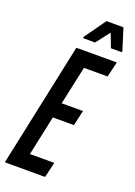

<svg xmlns="http://www.w3.org/2000/svg" viewBox="-169 -936 704 1000"><g transform="rotate(20 182.5 -436.0)"><path d="M-6 0 140 -688H364L344 -603H213L167 -390H285L266 -305H149L102 -85H237L217 0ZM156 -747V-754L240 -872H334L371 -754V-747H310L281 -823L222 -747Z"/></g></svg>

Font: Saira Ultra Condensed SemiBold
Style: Italic
Weight: 600
Width: 1
Italic angle: -12°
Designer: Hector Gatti with collaboration of the Omnibus-Type team
Foundry: Omnibus-Type
Version: Version 1.001; ttfautohint (v1.8)